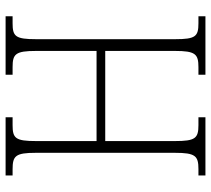

<svg xmlns="http://www.w3.org/2000/svg" viewBox="-54 -700 754 686"><g transform="rotate(-90 323.0 -357.0)"><path d="M39 0H247V-25H219C172 -25 162 -36 162 -109V-358H484V-109C484 -36 473 -25 426 -25H399V0H608V-25H583C536 -25 526 -35 526 -108V-605C526 -679 536 -689 583 -689H608V-714H399V-689H426C473 -689 484 -679 484 -605V-389H162V-605C162 -679 172 -689 219 -689H247V-714H39V-689H61C109 -689 120 -679 120 -606V-109C120 -36 109 -25 62 -25H39Z"/></g></svg>

Font: Noto Serif Devanagari Condensed ExtraLight
Style: Regular
Weight: 200
Width: 3
Designer: Universal Thirst, Indian Type Foundry and the Monotype Design Team
Foundry: Monotype Imaging Inc.
Version: Version 2.004